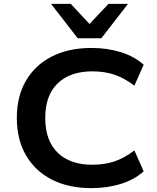

<svg xmlns="http://www.w3.org/2000/svg" viewBox="-20 -963 812 993"><path d="M452 10Q335 10 248.5 -34Q162 -78 114.5 -159.5Q67 -241 67 -353Q67 -465 114.5 -546Q162 -627 248.5 -671Q335 -715 453 -715Q535 -715 605.5 -693Q676 -671 723 -628L675 -520Q624 -559 572.5 -576.5Q521 -594 458 -594Q343 -594 278.5 -532Q214 -470 214 -353Q214 -236 278 -173.5Q342 -111 458 -111Q521 -111 572.5 -128.5Q624 -146 675 -185L723 -77Q676 -34 605.5 -12Q535 10 452 10ZM382 -765 244 -943H346L443 -839L541 -943H642L504 -765Z"/></svg>

Font: Nunito Sans 10pt SemiExpanded
Style: Bold
Weight: 700
Width: 6
Designer: Vernon Adams
Foundry: Vernon Adams
Version: Version 3.101;gftools[0.9.27]